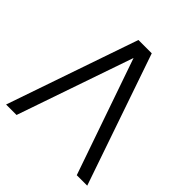

<svg xmlns="http://www.w3.org/2000/svg" viewBox="-194 -856 993 993"><g transform="rotate(45 302.0 -360.0)"><path d="M253 -720 5 0H81.5L301 -636.5L522 0H598.5L350.5 -720Z"/></g></svg>

Font: Hauora
Style: Regular
Weight: 400
Designer: Mikhail Sharanda
Foundry: WCYS & Co.
Version: Version 1.010